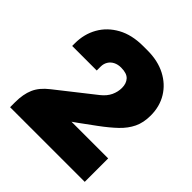

<svg xmlns="http://www.w3.org/2000/svg" viewBox="-186 -834 973 973"><g transform="rotate(45 300.0 -348.0)"><path d="M33 0V-36Q33 -93 50.5 -133.5Q68 -174 113 -209L311 -365Q340 -388 352.5 -415Q365 -442 365 -470Q365 -502 347.5 -521Q330 -540 289 -540Q266 -540 248.5 -531Q231 -522 221.5 -506Q212 -490 212 -470Q212 -463 212 -456Q212 -449 212 -442H36Q36 -447 36 -452Q36 -457 36 -461Q36 -527 66 -580Q96 -633 153 -664.5Q210 -696 291 -696H322Q396 -696 451 -667.5Q506 -639 536.5 -589Q567 -539 567 -474Q567 -423 549 -385.5Q531 -348 497 -315.5Q463 -283 414 -247L332 -187Q328 -184 323.5 -181Q319 -178 314.5 -174.5Q310 -171 305 -168H568V0Z"/></g></svg>

Font: Chivo Mono Black
Style: Regular
Weight: 900
Designer: Hector Gatti
Foundry: Omnibus-Type
Version: Version 1.008